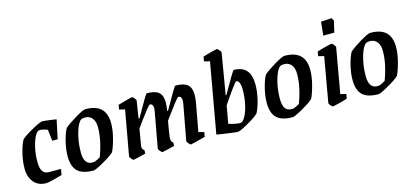

<svg xmlns="http://www.w3.org/2000/svg" viewBox="-58 -1060 3180 1479"><g transform="rotate(-15 1532.5 -320.5)"><path d="M143 -171Q143 -113 160 -90.5Q177 -68 208 -68H305L296 -21Q258 -10 219 -0.5Q180 9 170 9Q104 9 69 -33.5Q34 -76 34 -142Q34 -200 49.5 -263.5Q65 -327 85 -362Q106 -384 174.5 -422Q243 -460 260 -460Q269 -460 290.5 -457Q312 -454 324 -453Q330 -452 371 -446L339 -295H296L285 -386Q245 -400 225 -400Q220 -400 214 -398Q198 -393 181.5 -359.5Q165 -326 154 -275.5Q143 -225 143 -171Z M379 -149Q379 -202 394.5 -265Q410 -328 430 -362Q459 -388 522.5 -426Q586 -464 604 -464Q688 -464 728.5 -425Q769 -386 769 -309Q769 -256 753 -193.5Q737 -131 718 -91Q696 -68 628.5 -29.5Q561 9 544 9Q458 9 418.5 -28.5Q379 -66 379 -149ZM566 -54Q574 -55 590 -63Q606 -71 616 -77Q663 -202 663 -304Q663 -351 642 -377Q621 -403 585 -403Q571 -403 559 -399Q543 -394 526 -359.5Q509 -325 497 -269.5Q485 -214 485 -150Q485 -53 552 -53Q561 -53 566 -54Z M1400 -68 1444 -57 1438 -20Q1328 9 1321 9Q1316 9 1304 -5Q1292 -19 1292 -25L1344 -306Q1347 -323 1347 -335Q1347 -370 1322 -370Q1315 -370 1289.5 -337Q1264 -304 1212 -234Q1197 -213 1197 -213L1185 -144Q1176 -86 1176 -81Q1176 -62 1180.5 -54Q1185 -46 1193 -42L1192 -14Q1169 -8 1139 -0.5Q1109 7 1094 9Q1089 9 1077 -5Q1065 -19 1065 -25L1116 -306Q1119 -323 1119 -335Q1119 -370 1094 -370Q1088 -370 1064.5 -340.5Q1041 -311 1017 -278Q993 -245 986 -236L969 -212L947 -83Q946 -78 946 -71Q946 -51 963 -42L962 -14Q871 9 864 9Q859 9 847 -5Q835 -19 836 -25L900 -383L855 -394L861 -430Q891 -439 930.5 -449.5Q970 -460 977 -460Q982 -460 993.5 -445.5Q1005 -431 1004 -426L982 -287H989Q1086 -460 1093 -460Q1159 -460 1188 -435.5Q1217 -411 1217 -355Q1217 -327 1211 -291Q1211 -288 1210 -287H1217Q1314 -460 1321 -460Q1388 -460 1417.5 -435Q1447 -410 1447 -354Q1447 -327 1441 -291Z M1920 -310Q1920 -251 1904.5 -188Q1889 -125 1869 -90Q1848 -68 1780.5 -29.5Q1713 9 1695 9Q1682 9 1617.5 0Q1553 -9 1529 -14L1628 -572L1583 -583L1589 -619Q1612 -627 1654.5 -638Q1697 -649 1704 -649Q1708 -649 1720.5 -634.5Q1733 -620 1732 -615L1677 -288H1683L1706 -329Q1733 -377 1758 -418.5Q1783 -460 1787 -460Q1920 -460 1920 -310ZM1815 -296Q1815 -333 1806 -352Q1797 -371 1783 -371Q1773 -371 1664 -211L1639 -70Q1664 -62 1689.5 -57Q1715 -52 1730 -52L1738 -53Q1755 -58 1773 -92Q1791 -126 1803 -180Q1815 -234 1815 -296Z M1967 -149Q1967 -202 1982.5 -265Q1998 -328 2018 -362Q2047 -388 2110.5 -426Q2174 -464 2192 -464Q2276 -464 2316.5 -425Q2357 -386 2357 -309Q2357 -256 2341 -193.5Q2325 -131 2306 -91Q2284 -68 2216.5 -29.5Q2149 9 2132 9Q2046 9 2006.5 -28.5Q1967 -66 1967 -149ZM2154 -54Q2162 -55 2178 -63Q2194 -71 2204 -77Q2251 -202 2251 -304Q2251 -351 2230 -377Q2209 -403 2173 -403Q2159 -403 2147 -399Q2131 -394 2114 -359.5Q2097 -325 2085 -269.5Q2073 -214 2073 -150Q2073 -53 2140 -53Q2149 -53 2154 -54Z M2425 -25 2488 -383 2443 -394 2449 -430Q2473 -438 2516.5 -449Q2560 -460 2567 -460Q2572 -460 2584 -445.5Q2596 -431 2595 -426L2532 -68L2577 -57L2571 -21Q2551 -14 2505.5 -2.5Q2460 9 2453 9Q2448 9 2436 -5Q2424 -19 2425 -25ZM2533 -645 2619 -650 2631 -627 2610 -537H2522Z M2651 -149Q2651 -202 2666.5 -265Q2682 -328 2702 -362Q2731 -388 2794.5 -426Q2858 -464 2876 -464Q2960 -464 3000.5 -425Q3041 -386 3041 -309Q3041 -256 3025 -193.5Q3009 -131 2990 -91Q2968 -68 2900.5 -29.5Q2833 9 2816 9Q2730 9 2690.5 -28.5Q2651 -66 2651 -149ZM2838 -54Q2846 -55 2862 -63Q2878 -71 2888 -77Q2935 -202 2935 -304Q2935 -351 2914 -377Q2893 -403 2857 -403Q2843 -403 2831 -399Q2815 -394 2798 -359.5Q2781 -325 2769 -269.5Q2757 -214 2757 -150Q2757 -53 2824 -53Q2833 -53 2838 -54Z"/></g></svg>

Font: Grenze Medium
Style: Italic
Weight: 500
Italic angle: -10°
Designer: Renata Polastri
Foundry: Omnibus-Type
Version: Version 1.002; ttfautohint (v1.8)